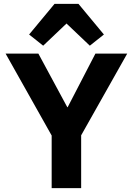

<svg xmlns="http://www.w3.org/2000/svg" viewBox="-20 -976 689 996"><path d="M248 0V-273L9 -698H179L329 -420H331L475 -698H640L401 -274V0ZM387 -956 519 -797 446 -739 325 -854 204 -739 131 -797 263 -956Z"/></svg>

Font: Plexus Sans Bold
Style: Regular
Weight: 700
Version: Version 2.001;PS 002.001;hotconv 1.0.70;makeotf.lib2.5.58329